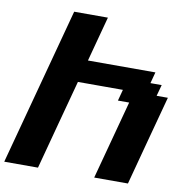

<svg xmlns="http://www.w3.org/2000/svg" viewBox="-93 -963 1007 1051"><g transform="rotate(10 410.5 -437.5)"><path d="M500 0H687.5Q709.5 -83 754.2 -250Q798.8 -417 821.3 -500H758.8L775.9 -562.5H713.4L730 -625H355Q366.2 -667 388.4 -750Q410.6 -833 421.9 -875H234.4Q195.3 -729 117.2 -437.5Q39.1 -146 0 0H187.5Q209.5 -83 254.2 -250Q298.8 -417 321.3 -500H571.3L554.7 -437.5H617.2Z"/></g></svg>

Font: Faithful 32x
Style: SemiboldOblique
Weight: 400
Foundry: Faithful Resource Pack
Version: Version 1.0; January 27, 2023